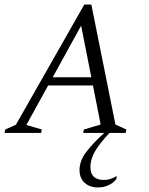

<svg xmlns="http://www.w3.org/2000/svg" viewBox="-35 -585 656 845"><path d="M-15 0 -12 -15 35 -36 336 -565H367L473 -37L521 -15L518 0H447Q406 43 384.5 78.5Q363 114 363 151Q363 207 423 207Q435 207 449 203Q463 199 476 191H479L477 203Q464 220 443 230Q422 240 396 240Q360 240 337.5 219.5Q315 199 315 163Q315 122 346 82Q377 42 424 0H331L334 -15L408 -37L374 -209H177L81 -35L149 -15L146 0ZM197 -245H367L322 -472Z"/></svg>

Font: Spectral SC Light
Style: Italic
Weight: 300
Italic angle: -10°
Designer: Jean-Baptiste Levee
Foundry: Production Type
Version: Version 2.001